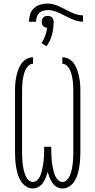

<svg xmlns="http://www.w3.org/2000/svg" viewBox="-20 -1059 540 1087"><path d="M334 8Q317 8 301.5 -1Q286 -10 276.5 -24Q267 -38 260.5 -54.5Q254 -71 250 -87Q246 -71 239.5 -54.5Q233 -38 223.5 -24Q214 -10 198.5 -1Q183 8 166 8Q145 8 127 -4Q109 -16 98 -33.5Q87 -51 81 -71Q75 -91 71.5 -112Q68 -133 66.5 -153.5Q65 -174 65 -195V-540Q65 -555 65.5 -570.5Q66 -586 68 -601Q70 -616 73.5 -631Q77 -646 82 -660.5Q87 -675 94.5 -688.5Q102 -702 112.5 -712.5Q123 -723 137.5 -729Q152 -735 167 -735V-698Q152 -698 140.5 -686.5Q129 -675 123 -661Q117 -647 113.5 -632Q110 -617 108 -601.5Q106 -586 105.5 -570.5Q105 -555 105 -540V-195Q105 -183 105.5 -171Q106 -159 107 -147Q108 -135 109.5 -123Q111 -111 113.5 -99.5Q116 -88 120 -76.5Q124 -65 129.5 -54.5Q135 -44 145 -36.5Q155 -29 167 -29Q180 -29 190.5 -39Q201 -49 206.5 -61Q212 -73 215.5 -86Q219 -99 221.5 -112.5Q224 -126 226 -139.5Q228 -153 228.5 -166.5Q229 -180 229.5 -193.5Q230 -207 230 -221V-228H270V-221Q270 -207 270.5 -193.5Q271 -180 271.5 -166.5Q272 -153 274 -139.5Q276 -126 278.5 -112.5Q281 -99 284.5 -86Q288 -73 293.5 -61Q299 -49 309.5 -39Q320 -29 333 -29Q345 -29 355 -36.5Q365 -44 370.5 -54.5Q376 -65 380 -76.5Q384 -88 386.5 -99.5Q389 -111 390.5 -123Q392 -135 393 -147Q394 -159 394.5 -171Q395 -183 395 -195V-540Q395 -555 394.5 -570.5Q394 -586 392 -601.5Q390 -617 386.5 -632Q383 -647 377 -661Q371 -675 359.5 -686.5Q348 -698 333 -698V-735Q348 -735 362.5 -729Q377 -723 387.5 -712.5Q398 -702 405.5 -688.5Q413 -675 418 -660.5Q423 -646 426.5 -631Q430 -616 432 -601Q434 -586 434.5 -570.5Q435 -555 435 -540V-195Q435 -174 433.5 -153.5Q432 -133 428.5 -112Q425 -91 419 -71Q413 -51 402 -33.5Q391 -16 373 -4Q355 8 334 8ZM144 -936Q144 -957 150.5 -977.5Q157 -998 172.5 -1012.5Q188 -1027 208.5 -1033Q229 -1039 250 -1039Q268 -1039 285 -1034Q302 -1029 318 -1021.5Q334 -1014 350 -1005.5Q366 -997 382 -989.5Q398 -982 415 -977Q432 -972 450 -972V-936Q432 -936 415 -941Q398 -946 382 -953Q366 -960 350 -968.5Q334 -977 318 -984.5Q302 -992 285 -997Q268 -1002 250 -1002Q237 -1002 223.5 -998Q210 -994 201 -984.5Q192 -975 188 -962Q184 -949 184 -936ZM243 -797 215 -815Q228 -834 236 -856.5Q244 -879 247 -902Q241 -902 234.5 -904.5Q228 -907 224 -912Q220 -917 218 -923Q216 -929 216 -936Q216 -942 218.5 -948.5Q221 -955 225.5 -960Q230 -965 236.5 -967Q243 -969 250 -969Q257 -969 263.5 -967Q270 -965 274.5 -960Q279 -955 281.5 -948.5Q284 -942 284 -935V-934L283 -922Q282 -889 272.5 -856.5Q263 -824 243 -797Z"/></svg>

Font: Iosevka Slab Extralight
Style: Regular
Weight: 200
Monospace: yes
Designer: Belleve Invis
Foundry: Belleve Invis
Version: Version 11.1.1; ttfautohint (v1.8.3)